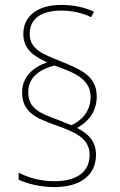

<svg xmlns="http://www.w3.org/2000/svg" viewBox="-20 -779 489 782"><path d="M70 -402C70 -322 129 -297 202 -271C279 -243 345 -220 345 -148C345 -84 300 -41 201 -41C148 -41 97 -54 56 -76V-47C88 -32 142 -17 201 -17C313 -17 371 -70 371 -148C371 -204 340 -234 294 -258C340 -283 374 -325 374 -386C374 -472 305 -497 228 -529C157 -558 101 -577 101 -641C101 -705 151 -736 230 -736C276 -736 323 -724 351 -709L363 -731C328 -748 282 -759 230 -759C132 -759 75 -713 75 -641C75 -579 117 -550 172 -525C114 -505 70 -466 70 -402ZM95 -403C95 -466 144 -497 201 -512C298 -480 349 -449 349 -384C349 -328 315 -289 271 -269L213 -292C146 -317 95 -336 95 -403Z"/></svg>

Font: Noto Sans Armenian SemiCondensed Thin
Style: Regular
Weight: 100
Width: 4
Designer: Monotype Design Team
Foundry: Monotype Imaging Inc.
Version: Version 2.008